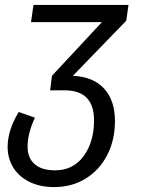

<svg xmlns="http://www.w3.org/2000/svg" viewBox="-20 -546 578 780"><path d="M493 -462 276 -238Q360 -234 403.5 -185.5Q447 -137 447 -55Q447 23 415.5 84Q384 145 328 179.5Q272 214 200 214Q142 214 99 192.5Q56 171 33.5 134Q11 97 11 51Q11 -17 56 -91L122 -68Q92 -4 92 50Q92 96 121 121Q150 146 204 146Q277 146 319.5 88.5Q362 31 362 -57Q362 -179 243 -179H183L184 -181L191 -238L394 -456H106L116 -526H502Z"/></svg>

Font: FiraGO Book
Style: Italic
Weight: 350
Italic angle: -8°
Designer: bBox Type GmbH
Foundry: bBox Type GmbH
Version: Version 1.001